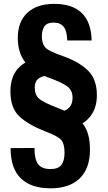

<svg xmlns="http://www.w3.org/2000/svg" viewBox="-20 -749 570 1017"><path d="M300.8 -61.5Q391.6 -67.4 442.4 -115.2Q493.2 -163.1 493.2 -244.6Q493.2 -330.6 444.3 -377Q395.5 -423.3 312.5 -452.1Q232.9 -479.5 217.3 -500.7Q201.7 -522 201.7 -555.7Q201.7 -590.8 215.8 -610.1Q230 -629.4 263.2 -629.4Q298.8 -629.4 316.7 -607.9Q334.5 -586.4 336.4 -534.7H465.3Q463.4 -631.3 413.3 -679.9Q363.3 -728.5 267.1 -728.5Q175.8 -728.5 125 -681.4Q74.2 -634.3 74.2 -547.9Q74.2 -470.7 112.8 -420.2Q151.4 -369.6 238.8 -337.4Q313.5 -310.1 338.9 -289.3Q364.3 -268.6 364.3 -231Q364.3 -198.7 347.2 -179.9Q330.1 -161.1 300.8 -157.7ZM230 -447.3Q139.2 -444.3 87.2 -398.2Q35.2 -352.1 35.2 -265.1Q35.2 -176.8 82.5 -132.6Q129.9 -88.4 216.8 -54.2Q288.6 -27.3 305.2 -6.3Q321.8 14.6 321.8 59.1Q321.8 102.5 305.2 124.5Q288.6 146.5 247.1 146.5Q201.2 146.5 181.9 120.6Q162.6 94.7 162.6 34.7L36.1 35.6Q36.1 143.1 90.3 195.8Q144.5 248.5 248.5 248.5Q346.7 248.5 401.6 196.5Q456.5 144.5 456.5 43Q456.5 -46.4 418.5 -93.8Q380.4 -141.1 290.5 -175.3Q211.4 -205.6 187.7 -225.6Q164.1 -245.6 164.1 -284.7Q164.1 -316.9 181.9 -331.3Q199.7 -345.7 230 -348.6Z"/></svg>

Font: Roboto Flex Super Cond Bold
Style: Regular
Weight: 700
Width: 3
Designer: Berlow after Robertson
Foundry: Google
Version: Version 3.000